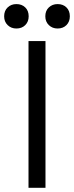

<svg xmlns="http://www.w3.org/2000/svg" viewBox="-55 -896 354 916"><path d="M162 0H81V-700H162ZM219.8 -760Q194.8 -760 178 -776.2Q161.2 -792.5 161.2 -818.2Q161.2 -844.8 178 -860.6Q194.8 -876.5 219.8 -876.5Q245.8 -876.5 262 -860.6Q278.2 -844.8 278.2 -818.2Q278.2 -792.5 262 -776.2Q245.8 -760 219.8 -760ZM23.2 -760Q-1.8 -760 -18.5 -776.2Q-35.2 -792.5 -35.2 -818.2Q-35.2 -844.8 -18.5 -860.6Q-1.8 -876.5 23.2 -876.5Q49.2 -876.5 65.5 -860.6Q81.8 -844.8 81.8 -818.2Q81.8 -792.5 65.5 -776.2Q49.2 -760 23.2 -760Z"/></svg>

Font: Space Grotesk Variable Light
Style: Regular
Weight: 300
Designer: Florian Karsten
Foundry: Florian Karsten
Version: Version 2.000